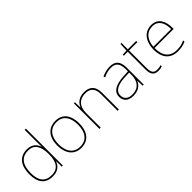

<svg xmlns="http://www.w3.org/2000/svg" viewBox="154 -1823 2794 2794"><g transform="rotate(-45 1550.5 -426.0)"><path d="M283 -41C388 -41 444 -97 468 -164H470L472 -51H494V-811H468V-594C468 -552 468 -510 470 -465H468C446 -535 387 -589 291 -589C141 -589 59 -488 59 -305C59 -134 131 -41 283 -41ZM283 -66C149 -66 86 -145 86 -305C86 -478 159 -564 291 -564C410 -564 468 -477 468 -317V-314C468 -158 416 -66 283 -66Z M1098 -315C1098 -468 1034 -589 875 -589C728 -589 642 -483 642 -315C642 -158 717 -41 869 -41C1026 -41 1098 -160 1098 -315ZM669 -315C669 -471 743 -564 875 -564C1016 -564 1071 -453 1071 -315C1071 -170 1009 -66 869 -66C734 -66 669 -168 669 -315Z M1467 -589C1355 -589 1298 -529 1275 -468H1273L1269 -579H1248V-51H1274V-353C1274 -497 1352 -564 1467 -564C1564 -564 1621 -513 1621 -396V-51H1647V-397C1647 -528 1581 -589 1467 -589Z M1995 -588C1936 -588 1881 -573 1828 -549L1837 -523C1894 -552 1942 -563 1995 -563C2088 -563 2133 -514 2133 -394V-351L2030 -345C1873 -336 1779 -285 1779 -180C1779 -96 1833 -41 1939 -41C2047 -41 2103 -93 2131 -154H2133L2137 -51H2159V-401C2159 -531 2104 -588 1995 -588ZM2032 -321 2133 -326V-271C2131 -150 2072 -66 1939 -66C1854 -66 1807 -109 1807 -180C1807 -273 1896 -314 2032 -321Z M2454 -66C2380 -66 2359 -112 2359 -194V-554H2531V-579H2359V-710H2338L2332 -579L2252 -576V-554H2333V-191C2333 -98 2361 -41 2454 -41C2489 -41 2511 -47 2533 -54V-79C2511 -71 2487 -66 2454 -66Z M2848 -589C2694 -589 2620 -459 2620 -310C2620 -155 2691 -41 2857 -41C2921 -41 2969 -51 3020 -74V-101C2958 -73 2921 -66 2857 -66C2720 -66 2645 -156 2647 -317H3040V-342C3040 -481 2983 -589 2848 -589ZM2848 -564C2960 -564 3014 -474 3013 -342H2648C2660 -487 2736 -564 2848 -564Z"/></g></svg>

Font: Noto Sans Tamil UI Thin
Style: Regular
Weight: 100
Designer: Jelle Bosma - Monotype Design Team
Foundry: Monotype Imaging Inc.
Version: Version 2.004